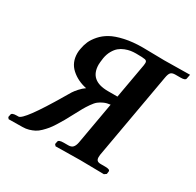

<svg xmlns="http://www.w3.org/2000/svg" viewBox="-143 -805 981 963"><g transform="rotate(30 347.5 -323.0)"><path d="M470.2 -573.2Q471.2 -578.1 471.2 -586.9Q471.2 -598.6 459.7 -601.3Q448.2 -604 407.2 -604Q391.6 -604 377.2 -601.8Q362.8 -599.6 345.7 -593Q328.6 -586.4 315.4 -575.4Q302.2 -564.5 291.3 -545.4Q280.3 -526.4 275.9 -501Q272 -472.7 272 -462.9Q272 -370.1 378.9 -370.1H434.1ZM342.8 -35.2Q360.4 -35.2 369.1 -44.7Q377.9 -54.2 381.8 -74.2L424.8 -317.9Q404.8 -315.9 388.4 -308.6Q372.1 -301.3 360.6 -292.2Q349.1 -283.2 335.4 -263.4Q321.8 -243.7 313 -228Q304.2 -212.4 287.1 -180.2Q272.9 -153.3 263.2 -136.2Q253.4 -119.1 240.2 -98.1Q227.1 -77.1 216.6 -64.5Q206.1 -51.8 192.1 -38.1Q178.2 -24.4 164.3 -17.1Q150.4 -9.8 133.5 -4.9Q116.7 0 98.1 0L18.1 1L11.2 -7.8L14.2 -22.9Q15.6 -35.2 44.9 -35.2H54.2Q84 -35.2 204.1 -238.8Q217.3 -261.7 224.6 -273.2Q231.9 -284.7 246.3 -300.8Q260.7 -316.9 276.9 -328.1Q224.1 -338.9 187.5 -371.8Q150.9 -404.8 150.9 -458Q150.9 -471.7 153.8 -484.9Q157.7 -508.3 166.7 -529.1Q175.8 -549.8 195.3 -572.3Q214.8 -594.7 243.2 -610.6Q271.5 -626.5 317.6 -636.7Q363.8 -647 421.9 -647Q429.7 -647 451.7 -646.5Q473.6 -646 485.8 -646Q498 -646 518.3 -645.5Q538.6 -645 545.9 -645L694.8 -647L689.9 -622.1Q688.5 -610.8 660.2 -610.8H630.9Q612.3 -610.8 604.5 -602.5Q596.7 -594.2 592.8 -570.8L504.9 -74.2Q503.9 -68.8 503.9 -60.1Q503.9 -46.9 510.3 -41Q516.6 -35.2 530.8 -35.2H557.1Q585.4 -35.2 584 -22.9L582 -7.8L569.8 1Q471.2 -1 432.1 -1L290 1L282.2 -7.8L285.2 -22.9Q286.6 -35.2 316.9 -35.2Z"/></g></svg>

Font: Linux Libertine
Style: Bold Italic
Weight: 700
Italic angle: -11.5°
Designer: Philipp H. Poll
Foundry: Philipp H. Poll
Version: Version 4.0.5